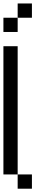

<svg xmlns="http://www.w3.org/2000/svg" viewBox="-20 -1187 290 1123"><path d="M0 -166.7V-916.7H83.3V-166.7ZM83.3 -1000H0V-1083.3H83.3ZM83.3 -1083.3V-1166.7H166.7V-1083.3ZM83.3 -166.7H166.7V-83.3H83.3Z"/></svg>

Font: Galmuri11 Condensed
Style: Regular
Weight: 400
Width: 3
Designer: Lee Minseo (quiple)
Version: Version 2.399;hotconv 1.1.1;makeotfexe 2.6.0 DEVELOPMENT